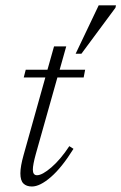

<svg xmlns="http://www.w3.org/2000/svg" viewBox="-20 -686 452 716"><path d="M113.5 -111.5Q102.5 -71.5 102.5 -53.5Q102.5 -32.5 118 -32.5Q137.5 -32.5 171.8 -62Q206 -91.5 238.5 -141L254 -131Q210.5 -61 169.8 -25.8Q129 9.5 99 9.5Q78.5 9.5 67.2 -1.8Q56 -13 56 -39.5Q56 -65.5 68 -108L149 -397H68.5L76 -426H157L181.5 -513H227L202.5 -426H297.5L292 -397H194ZM262 -485.5 348 -666H412.5L410.5 -657L283.5 -485.5Z"/></svg>

Font: Newsreader Text Light
Style: Italic
Weight: 300
Italic angle: -17°
Designer: Hugues Gentile
Foundry: Production Type
Version: Version 1.001